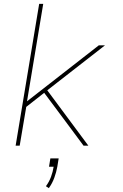

<svg xmlns="http://www.w3.org/2000/svg" viewBox="-20 -755 640 995"><path d="M61 0 183 -735H204L120 -230L492 -520H524L225 -287L438 0H413L344 -93L209 -274L116 -201L82 0ZM233 220 218 210Q235 187 244.5 161Q254 135 258 109H234L241 66H284L277 109Q272 137 261.5 166Q251 195 233 220Z"/></svg>

Font: Iosevka SS04 Th Ex Obl
Style: Regular
Weight: 100
Width: 7
Italic angle: -9°
Monospace: yes
Designer: Belleve Invis
Foundry: Belleve Invis
Version: Version 19.0.0; ttfautohint (v1.8.4)